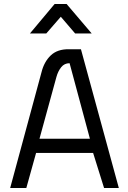

<svg xmlns="http://www.w3.org/2000/svg" viewBox="-20 -943 644 963"><path d="M188 -580Q201 -633 234.5 -665Q268 -697 326 -696H386L576 0H502L447 -176H161L112 0H31ZM178 -247H431L329 -626Q303 -626 287 -606Q271 -586 263 -557ZM254 -923H314L440 -775H357L285 -859L212 -775H130Z"/></svg>

Font: Panefresco 400wt
Style: Regular
Weight: 400
Foundry: Campivisivi & Chank Co
Version: Version 1.002